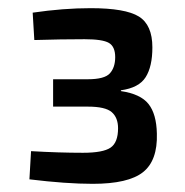

<svg xmlns="http://www.w3.org/2000/svg" viewBox="-20 -802 454 470"><path d="M64 -704 60 -771Q135 -782 202 -782Q287 -782 320 -761.5Q353 -741 353 -686Q353 -639 336.5 -613Q320 -587 276 -581V-579Q324 -572 343.5 -547.5Q363 -523 364 -475Q366 -409 330 -380.5Q294 -352 207 -352Q142 -352 52 -363L56 -432Q125 -428 183 -428Q232 -428 250.5 -440.5Q269 -453 269 -488Q269 -514 253.5 -527.5Q238 -541 195 -541H110V-608H195Q236 -608 249 -622.5Q262 -637 262 -662Q262 -688 246.5 -697Q231 -706 187 -706Q130 -706 64 -704Z"/></svg>

Font: Exo 2.0 Semi Bold
Style: Regular
Weight: 600
Designer: Natanael Gama
Version: Version 1.001;PS 001.001;hotconv 1.0.70;makeotf.lib2.5.58329